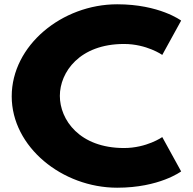

<svg xmlns="http://www.w3.org/2000/svg" viewBox="-20 -860 899 895"><path d="M558.2 -170C350.3 -170 259 -302 259 -413C259 -523 350.3 -655 558.2 -655C663.8 -655 736.4 -604 736.4 -604L824.4 -764C824.4 -764 723.2 -840 526.3 -840C268.9 -840 34.6 -648 34.6 -411C34.6 -175 270 15 526.3 15C723.2 15 824.4 -61 824.4 -61L736.4 -221C736.4 -221 663.8 -170 558.2 -170Z"/></svg>

Font: Hussar
Style: BdWide
Weight: 700
Foundry: Cannot Into Space Fonts
Version: Version 2.00